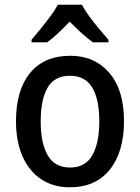

<svg xmlns="http://www.w3.org/2000/svg" viewBox="-20 -786 595 816"><path d="M507 -271Q507 -141 447 -65.5Q387 10 276 10Q207 10 155.5 -24Q104 -58 76 -121Q48 -184 48 -271Q48 -403 108 -476Q168 -549 279 -549Q381 -549 444 -477Q507 -405 507 -271ZM153 -270Q153 -177 183 -125.5Q213 -74 278 -74Q342 -74 372 -125.5Q402 -177 402 -271Q402 -364 372 -414Q342 -464 277 -464Q212 -464 182.5 -414Q153 -364 153 -270ZM328 -766Q340 -743 359.5 -716.5Q379 -690 401 -663.5Q423 -637 441 -617V-606H375Q351 -623 326.5 -645.5Q302 -668 276 -694Q251 -668 227 -645Q203 -622 180 -606H114V-617Q132 -638 153.5 -664.5Q175 -691 194.5 -717.5Q214 -744 226 -766Z"/></svg>

Font: Noto Sans Georgian SemiCondensed Medium
Style: Regular
Weight: 500
Width: 4
Designer: Monotype Design Team, Akaki Razmadze
Foundry: Google LLC
Version: Version 2.005; ttfautohint (v1.8.4.7-5d5b)